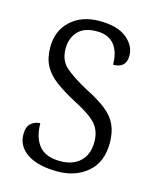

<svg xmlns="http://www.w3.org/2000/svg" viewBox="-90 -610 556 683"><g transform="rotate(15 188.0 -268.0)"><path d="M186 10Q115 10 75 -16Q35 -42 35 -87Q35 -115 49.5 -127.5Q64 -140 83 -140Q83 -88 107.5 -58Q132 -28 186 -28Q232 -28 259 -53.5Q286 -79 286 -126Q286 -165 264 -190.5Q242 -216 181 -247Q136 -271 106.5 -293Q77 -315 62 -343Q47 -371 47 -411Q47 -472 87.5 -509Q128 -546 193 -546Q259 -546 293 -518.5Q327 -491 327 -454Q327 -408 279 -408Q279 -455 257.5 -481.5Q236 -508 193 -508Q146 -508 123.5 -483Q101 -458 101 -421Q101 -377 128 -353Q155 -329 210 -299Q256 -276 285 -253.5Q314 -231 327 -203Q340 -175 340 -136Q340 -65 296 -27.5Q252 10 186 10Z"/></g></svg>

Font: Noto Serif Condensed Light
Style: Regular
Weight: 300
Width: 3
Designer: Monotype Design Team
Foundry: Monotype Imaging Inc.
Version: Version 2.013